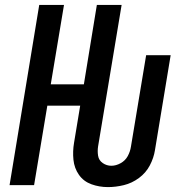

<svg xmlns="http://www.w3.org/2000/svg" viewBox="-20 -755 760 783"><path d="M420 8Q452 8 485 0Q518 -8 546.5 -29Q575 -50 591 -80.5Q607 -111 612 -143L676 -530H576L514 -157Q511 -137 501 -118.5Q491 -100 472 -89.5Q453 -79 434 -79Q415 -79 399 -90Q383 -101 380 -120Q377 -139 380 -158L476 -735H375L322 -411H187L241 -735H140L19 0H119L173 -324H307L282 -173Q276 -138 279.5 -103.5Q283 -69 302 -42Q321 -15 353 -3.5Q385 8 420 8Z"/></svg>

Font: Iosevka Sparkle Medium Oblique
Style: Regular
Weight: 500
Italic angle: -9°
Designer: Belleve Invis
Foundry: Belleve Invis
Version: Version 4.5.0; ttfautohint (v1.8.3)